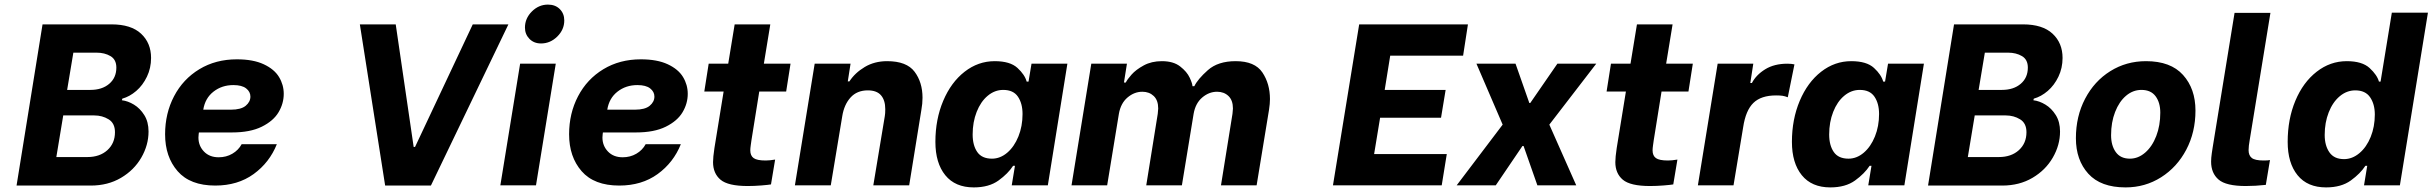

<svg xmlns="http://www.w3.org/2000/svg" viewBox="-20 -806 10579 835"><path d="M165 -700H465Q550 -700 593.5 -659.5Q637 -619 637 -554Q637 -510 619 -472.5Q601 -435 572.5 -410.5Q544 -386 512 -377L510 -370Q536 -367 562.5 -351Q589 -335 607.5 -305.5Q626 -276 626 -234Q626 -175 594.5 -120.5Q563 -66 506 -32.5Q449 1 375 1H52ZM373 -415Q424 -415 455 -441.5Q486 -468 486 -512Q486 -547 460.5 -562Q435 -577 400 -577H299L272 -415ZM360 -123Q414 -123 447 -153Q480 -183 480 -231Q480 -270 452.5 -287Q425 -304 390 -304H255L225 -123Z M698 -222Q698 -313 737 -387.5Q776 -462 847 -505Q918 -548 1010 -548Q1081 -548 1127 -526.5Q1173 -505 1193.5 -471Q1214 -437 1214 -398Q1214 -356 1191.5 -318Q1169 -280 1118.5 -255Q1068 -230 989 -230H845L844 -222Q843 -217 843 -208Q843 -172 867 -147Q891 -122 931 -122Q964 -122 990.5 -137.5Q1017 -153 1031 -179H1184Q1152 -99 1083 -49Q1014 1 916 1Q807 1 752.5 -61.5Q698 -124 698 -222ZM984 -329Q1028 -329 1048.5 -346Q1069 -363 1069 -386Q1069 -407 1050.5 -421.5Q1032 -436 995 -436Q945 -436 908.5 -407.5Q872 -379 864 -329Z M1545 -700H1701L1779 -167H1785L2036 -700H2191L1854 1H1655Z M2242 -529H2397L2311 0H2156ZM2263 -686Q2263 -726 2293 -756Q2323 -786 2363 -786Q2395 -786 2414.5 -766.5Q2434 -747 2434 -717Q2434 -677 2403.5 -647Q2373 -617 2333 -617Q2302 -617 2282.5 -637Q2263 -657 2263 -686Z M2455 -222Q2455 -313 2494 -387.5Q2533 -462 2604 -505Q2675 -548 2767 -548Q2838 -548 2884 -526.5Q2930 -505 2950.5 -471Q2971 -437 2971 -398Q2971 -356 2948.5 -318Q2926 -280 2875.5 -255Q2825 -230 2746 -230H2602L2601 -222Q2600 -217 2600 -208Q2600 -172 2624 -147Q2648 -122 2688 -122Q2721 -122 2747.5 -137.5Q2774 -153 2788 -179H2941Q2909 -99 2840 -49Q2771 1 2673 1Q2564 1 2509.5 -61.5Q2455 -124 2455 -222ZM2741 -329Q2785 -329 2805.5 -346Q2826 -363 2826 -386Q2826 -407 2807.5 -421.5Q2789 -436 2752 -436Q2702 -436 2665.5 -407.5Q2629 -379 2621 -329Z M3248 -196Q3247 -188 3245 -174.5Q3243 -161 3243 -152Q3243 -129 3257.5 -118.5Q3272 -108 3310 -108Q3327 -108 3351 -112L3333 -4Q3322 -2 3291.5 0.5Q3261 3 3232 3Q3146 3 3113.5 -24.5Q3081 -52 3081 -101Q3081 -122 3087 -162L3127 -408H3043L3062 -529H3147L3175 -700H3330L3302 -529H3418L3399 -408H3282Z M3523 -529H3679L3667 -452H3674Q3698 -489 3740.5 -514.5Q3783 -540 3838 -540Q3923 -540 3957.5 -494Q3992 -448 3992 -381Q3992 -355 3987 -328L3934 0H3778L3828 -301Q3830 -312 3830 -331Q3830 -370 3811.5 -391.5Q3793 -413 3754 -413Q3707 -413 3679 -382Q3651 -351 3643 -301L3593 0H3437Z M4048 -189Q4048 -287 4082 -367.5Q4116 -448 4175 -494Q4234 -540 4306 -540Q4373 -540 4405 -510.5Q4437 -481 4445 -451H4453L4466 -529H4622L4537 0H4380L4394 -85H4386Q4364 -51 4322.5 -21Q4281 9 4215 9Q4134 9 4091 -44Q4048 -97 4048 -189ZM4427 -310Q4427 -356 4407 -385.5Q4387 -415 4343 -415Q4306 -415 4275.5 -389.5Q4245 -364 4227.5 -319.5Q4210 -275 4210 -221Q4210 -174 4230 -145Q4250 -116 4294 -116Q4330 -116 4360.5 -142Q4391 -168 4409 -212.5Q4427 -257 4427 -310Z M4726 -529H4881L4868 -447H4876Q4882 -460 4901 -481.5Q4920 -503 4954 -521.5Q4988 -540 5033 -540Q5083 -540 5112.5 -517Q5142 -494 5154 -468Q5166 -442 5166 -431H5174Q5189 -462 5233 -501Q5277 -540 5354 -540Q5437 -540 5470 -491Q5503 -442 5503 -375Q5503 -355 5499 -329L5445 0H5290L5340 -311Q5342 -327 5342 -334Q5342 -370 5322.5 -388.5Q5303 -407 5273 -407Q5238 -407 5208.5 -382Q5179 -357 5171 -311L5120 0H4965L5015 -311Q5017 -327 5017 -334Q5017 -370 4997.5 -388.5Q4978 -407 4948 -407Q4913 -407 4883.5 -382Q4854 -357 4846 -311L4795 0H4640Z M6026 -564 6002 -415H6267L6247 -294H5982L5956 -136H6272L6250 0H5777L5891 -700H6364L6343 -564Z M6515 -264 6401 -529H6571L6631 -358H6635L6753 -529H6922L6718 -264L6835 0H6666L6606 -171H6601L6485 0H6315Z M7172 -196Q7171 -188 7169 -174.5Q7167 -161 7167 -152Q7167 -129 7181.5 -118.5Q7196 -108 7234 -108Q7251 -108 7275 -112L7257 -4Q7246 -2 7215.5 0.5Q7185 3 7156 3Q7070 3 7037.5 -24.5Q7005 -52 7005 -101Q7005 -122 7011 -162L7051 -408H6967L6986 -529H7071L7099 -700H7254L7226 -529H7342L7323 -408H7206Z M7450 -529H7605L7592 -445H7599Q7617 -480 7656.5 -504.5Q7696 -529 7753 -529Q7771 -529 7784 -526L7755 -383Q7742 -388 7731.5 -389.5Q7721 -391 7704 -391Q7639 -391 7605.5 -358.5Q7572 -326 7561 -253L7519 0H7364Z M7773 -189Q7773 -287 7807 -367.5Q7841 -448 7900 -494Q7959 -540 8031 -540Q8098 -540 8130 -510.5Q8162 -481 8170 -451H8178L8191 -529H8347L8262 0H8105L8119 -85H8111Q8089 -51 8047.5 -21Q8006 9 7940 9Q7859 9 7816 -44Q7773 -97 7773 -189ZM8152 -310Q8152 -356 8132 -385.5Q8112 -415 8068 -415Q8031 -415 8000.5 -389.5Q7970 -364 7952.5 -319.5Q7935 -275 7935 -221Q7935 -174 7955 -145Q7975 -116 8019 -116Q8055 -116 8085.5 -142Q8116 -168 8134 -212.5Q8152 -257 8152 -310Z M8478 -700H8778Q8863 -700 8906.5 -659.5Q8950 -619 8950 -554Q8950 -510 8932 -472.5Q8914 -435 8885.5 -410.5Q8857 -386 8825 -377L8823 -370Q8849 -367 8875.5 -351Q8902 -335 8920.5 -305.5Q8939 -276 8939 -234Q8939 -175 8907.5 -120.5Q8876 -66 8819 -32.5Q8762 1 8688 1H8365ZM8686 -415Q8737 -415 8768 -441.5Q8799 -468 8799 -512Q8799 -547 8773.5 -562Q8748 -577 8713 -577H8612L8585 -415ZM8673 -123Q8727 -123 8760 -153Q8793 -183 8793 -231Q8793 -270 8765.5 -287Q8738 -304 8703 -304H8568L8538 -123Z M9008 -205Q9008 -300 9048 -376.5Q9088 -453 9157.5 -496.5Q9227 -540 9313 -540Q9420 -540 9474 -480Q9528 -420 9528 -325Q9528 -231 9488 -155Q9448 -79 9378.5 -35Q9309 9 9224 9Q9116 9 9062 -50.5Q9008 -110 9008 -205ZM9375 -316Q9375 -360 9354.5 -387.5Q9334 -415 9293 -415Q9256 -415 9226 -389.5Q9196 -364 9178.5 -319Q9161 -274 9161 -218Q9161 -173 9181.5 -144.5Q9202 -116 9243 -116Q9279 -116 9309.5 -142.5Q9340 -169 9357.5 -214.5Q9375 -260 9375 -316Z M9596 -103Q9596 -119 9599 -139.5Q9602 -160 9603 -166L9698 -750H9854L9764 -198Q9759 -170 9759 -153Q9759 -130 9773 -119Q9787 -108 9825 -108Q9844 -108 9852 -110L9834 -2Q9789 3 9747 3Q9661 3 9628.5 -25Q9596 -53 9596 -103Z M9929 -189Q9929 -288 9962.5 -368Q9996 -448 10055 -494Q10114 -540 10186 -540Q10253 -540 10285.5 -510Q10318 -480 10326 -451H10333L10382 -751H10539L10417 0H10261L10275 -85H10267Q10245 -51 10203.5 -21Q10162 9 10096 9Q10015 9 9972 -44Q9929 -97 9929 -189ZM10308 -308Q10308 -353 10287.5 -383Q10267 -413 10223 -413Q10186 -413 10155.5 -387.5Q10125 -362 10107.5 -317.5Q10090 -273 10090 -219Q10090 -173 10110.5 -143.5Q10131 -114 10174 -114Q10210 -114 10241 -140Q10272 -166 10290 -210.5Q10308 -255 10308 -308Z"/></svg>

Font: Be Vietnam ExtraBold
Style: Italic
Weight: 800
Italic angle: -9.778°
Designer: Gabriel Lam
Foundry: TypeRant
Version: Version 3.000